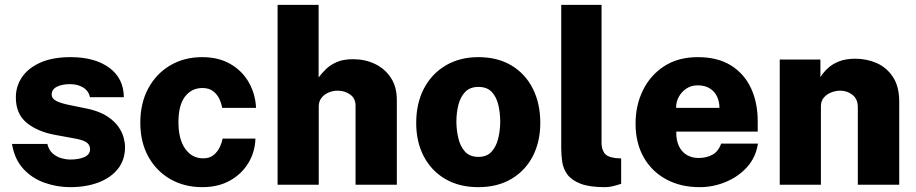

<svg xmlns="http://www.w3.org/2000/svg" viewBox="-20 -763 3784 793"><path d="M270 10Q216 10 164.5 -8Q113 -26 76.5 -65.5Q40 -105 29.5 -168.5H175.5Q182 -142 199 -128Q216 -114 235.5 -109Q255 -104 269 -104Q306 -104 329 -114.5Q352 -125 352 -146.5Q352 -164.5 337.8 -174.8Q323.5 -185 288.5 -191L204.5 -206.5Q133.5 -220 89.8 -256.2Q46 -292.5 45.5 -359Q45 -406.5 71 -444.5Q97 -482.5 147.5 -504.8Q198 -527 271.5 -527Q372 -527 431.5 -483Q491 -439 491.5 -361.5H351.5Q346 -388 323.2 -401.8Q300.5 -415.5 269 -415.5Q237 -415.5 215.2 -404.8Q193.5 -394 193.5 -372.5Q193.5 -356 212.5 -346Q231.5 -336 273 -328L348.5 -312.5Q395 -301 424 -281.8Q453 -262.5 468.8 -240Q484.5 -217.5 490.5 -195.2Q496.5 -173 496.5 -156Q496.5 -102.5 467 -65.5Q437.5 -28.5 386.2 -9.2Q335 10 270 10Z M815 -527Q883.5 -527 932.5 -498.2Q981.5 -469.5 1008.2 -421.8Q1035 -374 1037.5 -317.5H897.5Q895 -335 886.2 -354Q877.5 -373 860.5 -386.2Q843.5 -399.5 816 -399.5Q771.5 -399.5 744.2 -364.2Q717 -329 717 -258Q717 -188 745 -148.5Q773 -109 819.5 -109Q846.5 -109 863.2 -123.5Q880 -138 888.5 -157Q897 -176 899.5 -190.5H1035Q1033.5 -136 1006.2 -90.5Q979 -45 930.5 -17.5Q882 10 815 10Q742 10 684.2 -22.8Q626.5 -55.5 593 -115.5Q559.5 -175.5 559.5 -256Q559.5 -336.5 592 -397.2Q624.5 -458 682.2 -492.5Q740 -527 815 -527Z M1126.5 0V-743H1296V-443Q1308 -459.5 1325.8 -477Q1343.5 -494.5 1370.5 -506.5Q1397.5 -518.5 1438.5 -518.5Q1487.5 -518.5 1528.5 -499Q1569.5 -479.5 1594.2 -442Q1619 -404.5 1619 -350V0H1448.5V-326.5Q1448.5 -357 1426 -372.8Q1403.5 -388.5 1374.5 -388.5Q1355.5 -388.5 1337.5 -381Q1319.5 -373.5 1308 -359Q1296.5 -344.5 1296.5 -323.5V0Z M1955.5 10Q1877.5 10 1820 -23.2Q1762.5 -56.5 1730.8 -116.2Q1699 -176 1699 -255.5Q1699 -336.5 1731.2 -397.8Q1763.5 -459 1821.5 -493Q1879.5 -527 1956 -527Q2035 -527 2092.2 -492.8Q2149.5 -458.5 2180.5 -397.2Q2211.5 -336 2211.5 -255.5Q2211.5 -178 2180.8 -118.2Q2150 -58.5 2092.5 -24.2Q2035 10 1955.5 10ZM1956 -115Q1991 -115 2010.5 -136.8Q2030 -158.5 2038 -192.2Q2046 -226 2046 -261Q2046 -295.5 2038.5 -328.5Q2031 -361.5 2011.5 -382.8Q1992 -404 1956 -404Q1921 -404 1901.2 -383.2Q1881.5 -362.5 1873.2 -329.8Q1865 -297 1865 -261Q1865 -227 1872.8 -193.2Q1880.5 -159.5 1900.2 -137.2Q1920 -115 1956 -115Z M2478.5 10Q2414 10 2377.2 -4.5Q2340.5 -19 2323.5 -42.2Q2306.5 -65.5 2302.2 -94Q2298 -122.5 2298 -150.5V-743H2464.5V-172.5Q2464.5 -149 2475.5 -131.8Q2486.5 -114.5 2523 -110L2545.5 -108.5V-4Q2529.5 1.5 2512.5 5.8Q2495.5 10 2478.5 10Z M2773 -219.5Q2772.5 -184 2784 -159.8Q2795.5 -135.5 2816.5 -123Q2837.5 -110.5 2865.5 -110.5Q2897.5 -110.5 2922.2 -123.8Q2947 -137 2958.5 -170H3110.5Q3102 -113.5 3065.8 -73.2Q3029.5 -33 2977.5 -11.5Q2925.5 10 2870 10Q2791 10 2731.2 -22.5Q2671.5 -55 2638.2 -114Q2605 -173 2605 -252.5Q2605 -328 2635.5 -390.2Q2666 -452.5 2723.5 -489.8Q2781 -527 2862 -527Q2944 -527 2999 -492.8Q3054 -458.5 3081.8 -398.8Q3109.5 -339 3109.5 -262V-219.5ZM2772.5 -317.5H2951.5Q2951.5 -343 2941.5 -364.2Q2931.5 -385.5 2911.5 -398Q2891.5 -410.5 2862 -410.5Q2835 -410.5 2815 -397.2Q2795 -384 2783.5 -362.8Q2772 -341.5 2772.5 -317.5Z M3200.5 0V-517H3368.5V-444.5Q3379.5 -462.5 3397.8 -480Q3416 -497.5 3444.2 -509Q3472.5 -520.5 3513 -520.5Q3559.5 -520.5 3600.8 -502.5Q3642 -484.5 3668 -445.2Q3694 -406 3694 -342.5V0H3523V-320Q3523 -354 3501 -371.2Q3479 -388.5 3450.5 -388.5Q3431.5 -388.5 3413 -381.2Q3394.5 -374 3382.5 -359.8Q3370.5 -345.5 3370.5 -324V0Z"/></svg>

Font: Public Sans Thin ExtraBold
Style: Regular
Weight: 800
Version: Version 1.007